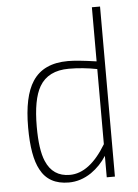

<svg xmlns="http://www.w3.org/2000/svg" viewBox="-53 -770 588 820"><g transform="rotate(-5 241.0 -360.5)"><path d="M209 8Q123 8 88 -59Q56 -117 56 -241Q56 -374 98 -438Q144 -509 250 -509Q290 -509 372 -497V-729H407V0H372V-92Q346 -51 306 -23Q260 8 209 8ZM216 -24Q301 -24 372 -142V-464Q311 -476 251 -476Q162 -476 125 -413Q93 -358 93 -241Q93 -142 114 -93Q143 -24 216 -24Z"/></g></svg>

Font: Storia Sans Thin
Style: Regular
Weight: 100
Designer: Accademia di Belle Arti di Urbino and others
Foundry: Accademia di Belle Arti di Urbino and others.
Version: Version 60.001;May 25, 2020;FontCreator 12.0.0.2522 64-bit